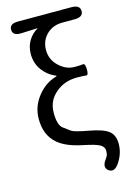

<svg xmlns="http://www.w3.org/2000/svg" viewBox="-145 -866 771 1135"><g transform="rotate(-15 240.5 -298.5)"><path d="M435 171Q405 213 374 191Q343 168 374 126Q379 119 385 108.5Q391 98 391 77Q391 52 365.5 38Q340 24 266 9Q167 -11 117 -54Q54 -108 54 -207Q54 -284 104 -346Q151 -404 214 -422Q222 -424 222 -426Q222 -428 212 -432Q170 -450 140 -490Q108 -533 108 -590Q108 -636 129.5 -671.5Q151 -707 185 -726Q189 -728 184 -728L86 -724Q33 -722 33 -759Q32 -796 84 -796H412Q464 -796 464 -759Q464 -722 412 -722H337Q280 -722 242 -687Q201 -649 201 -589.5Q201 -530 246 -489Q288 -450 339 -450Q378 -450 391 -452.5Q404 -455 405 -418Q406 -381 391.5 -383.5Q377 -386 334 -386Q260 -386 207 -342Q149 -295 149 -219.5Q149 -144 178 -123Q199 -108 220 -92Q236 -80 323 -64Q407 -49 440 -23.5Q473 2 473 56Q473 117 435 171Z"/></g></svg>

Font: Resource Han Rounded JP
Style: Regular
Weight: 400
Designer: Cyano Hao (round all glyphs); Ryoko NISHIZUKA 西塚涼子 (kana, bopomofo & ideographs); Paul D. Hunt (Latin, Greek & Cyrillic)
Foundry: Cyano Hao
Version: 0.990